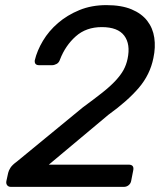

<svg xmlns="http://www.w3.org/2000/svg" viewBox="-20 -731 627 751"><path d="M5 -23 12 -55Q14 -64 21 -75Q28 -86 46 -99L304 -311Q349 -344 380 -368.5Q411 -393 431.5 -415Q452 -437 463 -457Q474 -477 479 -501Q491 -558 466 -591.5Q441 -625 378 -625Q317 -625 276.5 -589Q236 -553 215 -499Q211 -486 201.5 -481Q192 -476 184 -476H133Q114 -476 116 -495Q125 -533 148 -571.5Q171 -610 207 -641Q243 -672 290.5 -691.5Q338 -711 396 -711Q455 -711 494.5 -694.5Q534 -678 556 -649.5Q578 -621 583.5 -583.5Q589 -546 580 -504Q567 -439 523 -387.5Q479 -336 404 -282L171 -87H483Q506 -87 501 -64L493 -23Q491 -13 483 -6.5Q475 0 464 0H23Q13 0 8 -6.5Q3 -13 5 -23Z"/></svg>

Font: SVN-Rubik
Style: Italic
Weight: 400
Italic angle: -12°
Designer: Hubert and Fischer
Foundry: Hubert & Fischer
Version: Version 2.101; ttfautohint (v1.8.3)